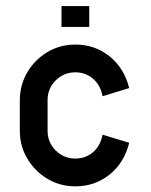

<svg xmlns="http://www.w3.org/2000/svg" viewBox="-20 -624 509 648"><path d="M326.2 -169.4 416 -142.1Q399.4 -74.7 349.9 -34.9Q300.3 4.9 234.4 4.9Q182.6 4.9 140.1 -20.5Q97.7 -45.9 72.3 -88.4Q46.9 -130.9 46.9 -182.6V-286.1Q47.4 -338.4 72.5 -380.6Q97.7 -422.9 140.1 -448.2Q182.6 -473.6 234.4 -473.6Q300.3 -473.6 349.9 -433.8Q399.4 -394 416 -326.7L326.2 -299.3Q318.8 -337.4 293.7 -358.6Q268.6 -379.9 234.4 -379.9Q195.3 -379.9 168 -352.5Q140.6 -325.2 140.6 -286.1V-182.6Q140.6 -143.6 168 -116.2Q195.3 -88.9 234.4 -88.9Q268.6 -88.9 293.7 -110.1Q318.8 -131.3 326.2 -169.4ZM187.5 -533.2V-603.5H281.2V-533.2Z"/></svg>

Font: Lambda
Style: Regular
Weight: 400
Designer: GGBotNet
Version: 0.22